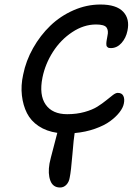

<svg xmlns="http://www.w3.org/2000/svg" viewBox="-20 -690 616 854"><path d="M247.1 144Q215.3 144 203.9 113.3Q192.4 82.5 200.2 37.1Q203.6 19.5 217.8 -33.4Q231.9 -86.4 234.9 -99.1Q186.5 -106 151.9 -129.2Q117.2 -152.3 99.9 -186.8Q82.5 -221.2 77.4 -265.4Q72.3 -309.6 83 -357.9Q95.2 -419.4 127.2 -476.1Q159.2 -532.7 203.9 -575.7Q248.5 -618.7 306.9 -644.3Q365.2 -669.9 426.8 -669.9Q497.6 -669.9 527.8 -637.9Q558.1 -606 546.9 -553.2Q540.5 -521 520.3 -498.5Q500 -476.1 473.1 -476.1Q468.3 -476.1 464.8 -476.8Q461.4 -477.5 459.2 -479.5Q457 -481.4 455.3 -483.4Q453.6 -485.4 453.4 -489Q453.1 -492.7 452.9 -495.6Q452.6 -498.5 453.4 -503.4Q454.1 -508.3 454.6 -511.7Q455.1 -515.1 456.3 -521Q457.5 -526.9 458 -530.8Q463.4 -554.2 453.9 -567.6Q444.3 -581.1 407.2 -581.1Q352.5 -581.1 301.3 -547.1Q250 -513.2 215.6 -459.5Q181.2 -405.8 168.9 -345.2Q153.3 -267.6 183.1 -224.9Q212.9 -182.1 278.8 -182.1Q320.8 -182.1 356 -191.9Q391.1 -201.7 413.1 -215.6Q435.1 -229.5 452.1 -243.4Q469.2 -257.3 481.9 -267.1Q494.6 -276.9 503.9 -276.9Q522 -276.9 528.6 -263.4Q535.2 -250 530.8 -229Q527.3 -210.9 511.7 -190.7Q496.1 -170.4 470 -151.1Q443.8 -131.8 402.3 -117.2Q360.8 -102.5 312 -98.1Q308.1 -76.7 302 -2.2Q295.9 72.3 290 100.1Q287.1 119.1 275.4 131.6Q263.7 144 247.1 144Z"/></svg>

Font: Shantell Sans Irregular Bouncy
Style: Italic
Weight: 400
Italic angle: -11.31°
Designer: Stephen Nixon, Anya Danilova, Shantell Martin
Foundry: Arrow Type
Version: Version 1.006;[9816181b4]